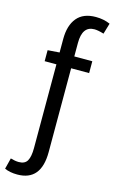

<svg xmlns="http://www.w3.org/2000/svg" viewBox="-167 -777 627 1047"><g transform="rotate(15 146.0 -253.5)"><path d="M44.9 216.8Q2.9 216.8 -26.9 203.1L-11.2 141.1Q15.1 148.9 35.2 148.9Q69.8 148.9 83 125.5Q96.2 102.1 96.2 54.2V-418.9H29.8V-481L96.2 -485.8V-562Q96.2 -638.7 131.6 -681.4Q167 -724.1 237.8 -724.1Q282.2 -724.1 318.8 -708L300.8 -647Q267.6 -657.2 247.1 -657.2Q179.2 -657.2 179.2 -562V-485.8H280.8V-418.9H179.2V54.2Q179.2 216.8 44.9 216.8Z"/></g></svg>

Font: Source Sans Pro
Style: Regular
Weight: 400
Designer: Paul D. Hunt
Foundry: Adobe Systems Incorporated
Version: Version 3.006;hotconv 1.0.111;makeotfexe 2.5.65597